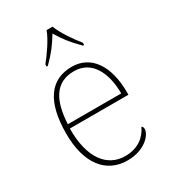

<svg xmlns="http://www.w3.org/2000/svg" viewBox="-189 -864 866 971"><g transform="rotate(-30 244.5 -378.0)"><path d="M148 -619V-606H155C205 -656 227 -687 257 -736C287 -687 310 -656 360 -606H367V-619C336 -657 291 -721 275 -766H240C224 -721 179 -657 148 -619ZM266 10C367 10 420 -51 420 -85C420 -94 417 -99 411 -103C388 -54 343 -15 267 -15C163 -15 91 -103 93 -276H435V-290C435 -448 367 -542 257 -542C133 -542 64 -451 64 -262C64 -87 142 10 266 10ZM407 -300H95C102 -432 144 -517 256 -517C354 -517 406 -429 407 -300Z"/></g></svg>

Font: Noto Serif Sinhala Thin
Style: Regular
Weight: 100
Designer: Jelle Bosma - Monotype Design Team
Foundry: Monotype Imaging Inc.
Version: Version 2.007